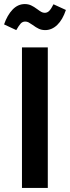

<svg xmlns="http://www.w3.org/2000/svg" viewBox="-48 -924 344 944"><path d="M187 -691V0H60V-691ZM113 -801Q100 -810 92.5 -814Q85 -818 76 -818Q63 -818 54 -808.5Q45 -799 32 -776L-28 -804Q-12 -850 14 -877Q40 -904 74 -904Q91 -904 105 -897.5Q119 -891 135 -879Q147 -870 155 -865.5Q163 -861 172 -861Q185 -861 194.5 -871Q204 -881 215 -903L276 -875Q260 -827 233.5 -801.5Q207 -776 174 -776Q157 -776 143 -782.5Q129 -789 113 -801Z"/></svg>

Font: Fira Sans Extra Condensed Medium
Style: Regular
Weight: 500
Width: 1
Designer: Carrois Corporate & Edenspiekermann AG
Foundry: Carrois Corporate GbR & Edenspiekermann AG
Version: Version 4.203